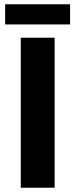

<svg xmlns="http://www.w3.org/2000/svg" viewBox="-20 -876 353 896"><path d="M77 -700H235V0H77ZM4 -856H307V-762H4Z"/></svg>

Font: Montserrat arm2 SemiBold
Style: Regular
Weight: 600
Designer: Julieta Ulanovsky
Foundry: Julieta Ulanovsky
Version: Version 6.000